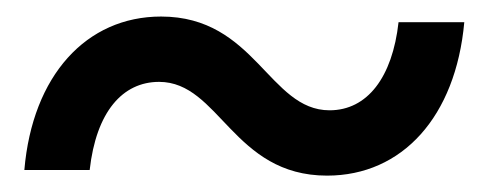

<svg xmlns="http://www.w3.org/2000/svg" viewBox="-20 -411 582 231"><path d="M373.5 -199.7C463.9 -199.7 528.3 -270.5 538.6 -384.3H459.5C452.1 -317.9 421.9 -278.3 376.5 -278.3C303.7 -278.3 287.1 -391.1 173.8 -391.1C84 -391.1 19 -320.3 9.3 -206.5H87.9C95.7 -276.4 127.4 -312.5 171.4 -312.5C244.1 -312.5 260.3 -199.7 373.5 -199.7Z"/></svg>

Font: Guggenheim Sans Display
Style: Italic
Weight: 400
Italic angle: -7°
Designer: Modified by Tom Baber under direction of Pentagram Design 2023
Foundry: rsms
Version: Version 1.001;Glyphs 3.1.2 (3151)